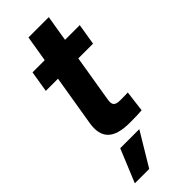

<svg xmlns="http://www.w3.org/2000/svg" viewBox="-288 -695 963 963"><g transform="rotate(-45 193.5 -213.5)"><path d="M387.2 -522.5 368.7 -409.7H33.7L52.2 -522.5ZM161.6 -660.6H305.7L222.7 -159.2Q218.3 -133.3 227.5 -122.8Q236.8 -112.3 265.1 -112.3Q276.4 -112.3 293 -112.5Q309.6 -112.8 318.8 -113.3L304.7 -1Q289.1 0.5 265.4 1Q241.7 1.5 218.3 1.5Q133.3 1.5 98.4 -33.2Q63.5 -67.9 75.2 -139.2ZM21.5 233.9 94.2 57.6H229.5L123.5 233.9Z"/></g></svg>

Font: Inter 28pt
Style: Bold Italic
Weight: 700
Italic angle: -9.3988°
Designer: Rasmus Andersson
Foundry: rsms
Version: Version 4.001;git-66647c0bb